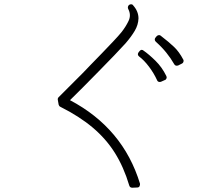

<svg xmlns="http://www.w3.org/2000/svg" viewBox="-20 -824 1040 897"><path d="M806 -517Q810 -517 812 -518L830 -527Q835 -529 837 -535Q839 -542 836 -546Q817 -582 793.5 -604.5Q770 -627 731 -657Q728 -660 723 -660Q717 -660 712 -655L707 -649Q703 -645 703 -639Q703 -634 708 -629Q736 -604 757 -578Q778 -552 794 -524Q798 -517 806 -517ZM727 -441Q730 -441 732 -442L750 -450Q755 -451 758 -458Q760 -463 757 -469Q737 -510 706.5 -540Q676 -570 650 -588Q647 -591 642 -591Q641 -591 641 -591Q641 -591 640 -591Q634 -589 631 -584L627 -579Q620 -568 630 -560Q653 -543 676 -512.5Q699 -482 714 -449Q717 -441 727 -441ZM598 53H599L621 52Q629 52 632 46Q635 39 634 34Q555 -225 307 -356Q331 -379 366.5 -415Q402 -451 441 -490.5Q480 -530 513.5 -565Q547 -600 566 -621Q593 -652 609.5 -680Q626 -708 627 -738Q627 -771 602 -799Q599 -804 592 -804Q586 -804 582 -800L581 -799Q575 -791 579 -782Q594 -754 580.5 -726Q567 -698 547 -673Q534 -657 509 -630.5Q484 -604 456 -575Q428 -546 403.5 -521Q379 -496 367 -483Q320 -436 287.5 -403.5Q255 -371 254 -370Q249 -365 250 -358L254 -335Q256 -328 262 -325Q350 -281 412.5 -228.5Q475 -176 516.5 -110Q558 -44 584 43Q587 53 598 53Z"/></svg>

Font: Kokoro
Style: Regular
Weight: 400
Version: Version 1.00